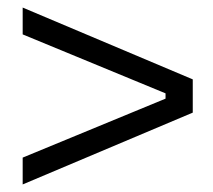

<svg xmlns="http://www.w3.org/2000/svg" viewBox="-20 -591 563 508"><path d="M40 -174 418 -330V-344L40 -500V-571L490 -381V-293L40 -103Z"/></svg>

Font: Mozilla Text BETA
Style: Regular
Weight: 400
Designer: Studio DRAMA
Foundry: Studio DRAMA
Version: Version 0.100